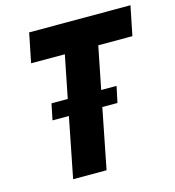

<svg xmlns="http://www.w3.org/2000/svg" viewBox="-107 -811 824 902"><g transform="rotate(-15 304.5 -360.0)"><path d="M195.3 -292H115.7L131.8 -370.6H210.9L252 -577.1H87.9L116.7 -719.7H609.4L580.6 -577.1H414.6L373.5 -370.6H448.2L431.6 -292H357.9L300.3 0H137.7Z"/></g></svg>

Font: Reddit Sans Vanilla ExtraBold
Style: Italic
Weight: 800
Italic angle: -11.25°
Designer: Stephen Hutchings
Version: Version 1.013